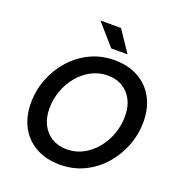

<svg xmlns="http://www.w3.org/2000/svg" viewBox="-164 -1074 1143 1226"><g transform="rotate(20 407.5 -461.0)"><path d="M481 -731Q575 -731 644 -692.5Q713 -654 750.5 -584.5Q788 -515 788 -423Q788 -338 757.5 -259Q727 -180 672 -118Q617 -56 542.5 -20Q468 16 379 16Q285 16 215.5 -22.5Q146 -61 108.5 -130.5Q71 -200 71 -292Q71 -378 101.5 -456.5Q132 -535 187 -597Q242 -659 317 -695Q392 -731 481 -731ZM473 -624Q414 -624 363 -597Q312 -570 274 -524Q236 -478 215 -420Q194 -362 194 -299Q194 -236 218 -189.5Q242 -143 285 -117Q328 -91 386 -91Q446 -91 496.5 -118Q547 -145 585 -191Q623 -237 644 -295Q665 -353 665 -416Q665 -510 613 -567Q561 -624 473 -624ZM434 -794 308 -938H448L545 -794Z"/></g></svg>

Font: Wix Madefor Text SemiBold
Style: Italic
Weight: 600
Italic angle: -12°
Designer: Dalton Maag Ltd
Foundry: Dalton Maag Ltd
Version: Version 3.100